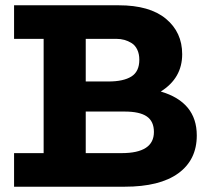

<svg xmlns="http://www.w3.org/2000/svg" viewBox="-20 -706 797 726"><path d="M587.9 -359.9Q724.1 -319.8 724.1 -193.8Q724.1 -101.6 654.3 -50.8Q584.5 0 451.2 0H33.2V-127H145V-559.1H33.2V-686H429.2Q545.9 -686 607.4 -635Q668.9 -584 668.9 -501Q668.9 -410.6 587.9 -359.9ZM419.9 -559.1H304.2V-397.9H390.1Q446.8 -397.9 476.8 -416.7Q506.8 -435.5 506.8 -480Q506.8 -502 499 -518.3Q491.2 -534.7 477.8 -543Q464.4 -551.3 450.2 -555.2Q436 -559.1 419.9 -559.1ZM439.9 -127Q562 -127 562 -207Q562 -247.1 535.2 -265.6Q508.3 -284.2 451.2 -284.2H304.2V-127Z"/></svg>

Font: BioRhyme ExtraBold
Style: Regular
Weight: 800
Designer: Aoife Mooney
Foundry: Aoife Mooney Type
Version: Version 1.500;PS 001.500;hotconv 1.0.88;makeotf.lib2.5.64775